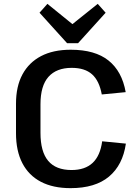

<svg xmlns="http://www.w3.org/2000/svg" viewBox="-20 -967 720 996"><path d="M346 9Q255 9 192 -24Q129 -57 96 -120.5Q63 -184 63 -276V-429Q63 -519 96.5 -581Q130 -643 193 -676Q256 -709 347 -709Q473 -709 543 -653Q613 -597 632 -489L508 -477Q495 -548 457.5 -581.5Q420 -615 352 -615Q273 -615 231.5 -568.5Q190 -522 190 -426V-278Q190 -180 230 -132.5Q270 -85 351 -85Q421 -85 460.5 -122Q500 -159 510 -234L633 -222Q617 -111 545.5 -51Q474 9 346 9ZM528 -901 385 -743H328L185 -901L226 -947L390 -814H321L487 -947Z"/></svg>

Font: Pathway Extreme 12pt SemiBold
Style: Regular
Weight: 600
Version: Version 1.001;gftools[0.9.26]